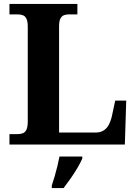

<svg xmlns="http://www.w3.org/2000/svg" viewBox="-20 -734 694 975"><path d="M28 0V-53H70Q85 -53 96.5 -57.5Q108 -62 114.5 -76Q121 -90 121 -118V-596Q121 -625 114.5 -638.5Q108 -652 96.5 -656.5Q85 -661 70 -661H28V-714H373V-661H331Q317 -661 305.5 -657Q294 -653 287 -640Q280 -627 280 -600V-61H466Q489 -61 505.5 -71Q522 -81 532.5 -100.5Q543 -120 549 -148L565 -223H621L614 0ZM243 208Q250 188 257.5 162Q265 136 271.5 109.5Q278 83 282 61H398V71Q389 92 373 119Q357 146 338.5 172.5Q320 199 303 221H243Z"/></svg>

Font: Noto Serif Armenian
Style: Bold
Weight: 700
Version: Version 2.007